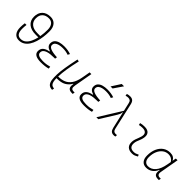

<svg xmlns="http://www.w3.org/2000/svg" viewBox="210 -2124 3681 3681"><g transform="rotate(45 2051.0 -283.0)"><path d="M245.6 9.8Q172.9 9.8 131.8 -42Q90.8 -93.8 90.8 -186.5Q90.8 -242.2 99.6 -304.2H145Q137.7 -248.5 137.7 -196.3Q137.7 -112.3 166 -73.2Q194.3 -34.2 253.4 -34.2Q313.5 -34.2 356.9 -69.8Q400.4 -105.5 429 -165Q457.5 -224.6 474.1 -296.4H401.9Q275.4 -296.4 204.6 -354.7Q133.8 -413.1 133.8 -516.6Q133.8 -623 194.6 -682.6Q255.4 -742.2 363.8 -742.2Q449.2 -742.2 496.8 -685.3Q544.4 -628.4 544.4 -526.4Q544.4 -450.2 534.4 -373.5Q524.4 -296.9 502.9 -228Q481.4 -159.2 446.5 -105.5Q411.6 -51.8 361.8 -21Q312 9.8 245.6 9.8ZM482.9 -340.3Q490.7 -386.7 494.4 -434.1Q498 -481.4 498 -526.4Q498 -607.4 461.9 -652.8Q425.8 -698.2 360.8 -698.2Q276.4 -698.2 228.8 -652.1Q181.2 -606 181.2 -523.4Q181.2 -437.5 239.5 -388.9Q297.9 -340.3 401.9 -340.3Z M844.2 9.8Q652.8 9.8 652.8 -105Q652.8 -171.9 698 -208.3Q743.2 -244.6 815.9 -255.9L817.9 -266.1Q715.3 -296.9 715.3 -377Q715.3 -431.6 746.1 -464.6Q776.9 -497.6 829.3 -512.5Q881.8 -527.3 946.8 -527.3Q1047.9 -527.3 1129.4 -499L1106 -456.5Q1042 -482.4 949.7 -482.4Q899.9 -482.4 856.9 -471.9Q814 -461.4 787.8 -438Q761.7 -414.6 761.7 -374.5Q761.7 -289.6 996.1 -278.3L989.3 -234.4H961.4Q913.1 -234.4 866.7 -229.2Q820.3 -224.1 783 -211.2Q745.6 -198.2 723.6 -174.8Q701.7 -151.4 701.7 -115.2Q701.7 -35.2 856 -35.2Q916.5 -35.2 958 -43Q999.5 -50.8 1032.2 -59.6L1038.6 -13.7Q958.5 9.8 844.2 9.8Z M1371.1 229 1363.3 228.5Q1301.8 224.6 1272.2 189.9Q1242.7 155.3 1234.6 95.7Q1226.6 36.1 1229 -42.5Q1231.4 -124 1250 -241.7Q1268.6 -359.4 1305.2 -527.3L1348.1 -518.1Q1311.5 -356.9 1293.5 -241.5Q1275.4 -126 1273.4 -42Q1273.4 -38.1 1273.4 -34.7H1280.8Q1361.8 -33.7 1428.5 -61.3Q1495.1 -88.9 1542.2 -155.5Q1589.4 -222.2 1611.8 -337.9L1615.2 -357.9Q1615.7 -358.9 1615.7 -359.9V-359.4L1644 -517.1H1690.4L1624.5 -143.1Q1614.7 -85.9 1629.2 -63Q1643.6 -40 1689.5 -40H1713.9L1705.6 4.9H1681.6Q1619.1 4.9 1593.3 -27.3Q1567.4 -59.6 1581.5 -138.7H1573.2Q1537.6 -69.8 1467 -28.8Q1396.5 12.2 1275.9 10.3H1272.9Q1272.9 57.6 1280 94.5Q1287.1 131.3 1306.9 154.3Q1326.7 177.2 1366.2 183.6L1381.8 186Z M2016.1 9.8Q1824.7 9.8 1824.7 -105Q1824.7 -171.9 1869.9 -208.3Q1915 -244.6 1987.8 -255.9L1989.7 -266.1Q1887.2 -296.9 1887.2 -377Q1887.2 -431.6 1918 -464.6Q1948.7 -497.6 2001.2 -512.5Q2053.7 -527.3 2118.7 -527.3Q2219.7 -527.3 2301.3 -499L2277.8 -456.5Q2213.9 -482.4 2121.6 -482.4Q2071.8 -482.4 2028.8 -471.9Q1985.8 -461.4 1959.7 -438Q1933.6 -414.6 1933.6 -374.5Q1933.6 -289.6 2168 -278.3L2161.1 -234.4H2133.3Q2085 -234.4 2038.6 -229.2Q1992.2 -224.1 1954.8 -211.2Q1917.5 -198.2 1895.5 -174.8Q1873.5 -151.4 1873.5 -115.2Q1873.5 -35.2 2027.8 -35.2Q2088.4 -35.2 2129.9 -43Q2171.4 -50.8 2204.1 -59.6L2210.4 -13.7Q2130.4 9.8 2016.1 9.8ZM2117.2 -609.4 2236.3 -794.9H2299.3L2172.9 -609.4Z M2817.4 9.8Q2776.4 9.8 2751.7 -12.7Q2727.1 -35.2 2714.8 -88.4L2637.7 -424.8L2630.9 -422.4Q2628.9 -391.1 2620.6 -369.6Q2612.3 -348.1 2595.2 -320.8L2396 0H2342.8L2629.4 -460.9L2590.8 -629.9Q2582.5 -667.5 2562.7 -682.9Q2543 -698.2 2512.7 -698.2Q2490.7 -698.2 2478 -695.8Q2465.3 -693.4 2447.8 -686L2440.4 -729.5Q2461.9 -736.8 2480.5 -739.5Q2499 -742.2 2520.5 -742.2Q2566.4 -742.2 2594.2 -718.8Q2622.1 -695.3 2634.3 -639.6L2755.4 -102.5Q2763.7 -65.4 2782 -49.8Q2800.3 -34.2 2830.1 -34.2Q2837.4 -34.2 2864.7 -37.6L2863.3 3.9Q2842.3 9.8 2817.4 9.8Z M3424.8 -66.9 3439.9 -31.2Q3413.1 -14.2 3383.5 -2.2Q3354 9.8 3315.4 9.8Q3232.9 9.8 3192.4 -31.7Q3151.9 -73.2 3156.7 -153.3Q3159.2 -189.9 3170.9 -224.4Q3182.6 -258.8 3196.3 -291.5Q3210 -324.2 3217.3 -355Q3233.4 -417.5 3206.3 -450Q3179.2 -482.4 3114.3 -482.4Q3067.9 -482.4 3024.9 -471.2L3014.6 -513.7Q3043.5 -522 3072.3 -524.7Q3101.1 -527.3 3129.9 -527.3Q3212.9 -527.3 3248.3 -480.7Q3283.7 -434.1 3261.7 -345.2Q3253.4 -310.5 3240.5 -280.5Q3227.5 -250.5 3216.8 -221.2Q3206.1 -191.9 3203.6 -157.7Q3195.3 -35.2 3314.9 -35.2Q3345.7 -35.2 3369.1 -42.5Q3392.6 -49.8 3424.8 -66.9Z M3966.8 -444.3 3980 -517.6H4026.9L3959 -131.8Q3942.4 -40 4025.4 -40H4050.3L4042.5 4.9H4019Q3952.1 4.9 3928 -30.3Q3903.8 -65.4 3919.4 -139.6H3911.1Q3880.4 -67.9 3825.4 -28.8Q3770.5 10.3 3699.7 10.3Q3627.4 10.3 3588.1 -36.9Q3548.8 -84 3548.8 -169.4Q3548.8 -275.4 3583.7 -354.7Q3618.7 -434.1 3681.2 -478.3Q3743.7 -522.5 3827.6 -522.5Q3929.2 -522.5 3964.4 -444.3ZM3826.2 -477.5Q3756.8 -477.5 3705.1 -437.5Q3653.3 -397.5 3624.3 -328.4Q3595.2 -259.3 3595.2 -171.9Q3595.2 -106 3624.8 -70.3Q3654.3 -34.7 3707 -34.7Q3793 -34.7 3856.4 -107.2Q3919.9 -179.7 3945.8 -325.7L3959.5 -401.9Q3913.6 -477.5 3826.2 -477.5Z"/></g></svg>

Font: Cascadia Mono PL ExtraLight
Style: Italic
Weight: 200
Italic angle: -10°
Monospace: yes
Designer: Aaron Bell
Foundry: Saja Typeworks
Version: Version 2404.023; ttfautohint (v1.8.4)